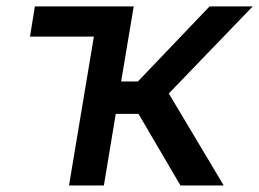

<svg xmlns="http://www.w3.org/2000/svg" viewBox="-20 -565 790 585"><path d="M190.3 0 266 -453.5H71.4L86.3 -545.5H387.4L349.1 -316.8H400.2L618.6 -545.5H750L494.3 -280.2L661.6 0H529.8L402 -218H332.7L296.5 0Z"/></svg>

Font: Inter UI Medium
Style: Italic
Weight: 500
Italic angle: 9.39999°
Designer: Rasmus Andersson
Foundry: rsms
Version: 3.2;8d6f07862